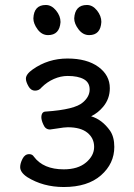

<svg xmlns="http://www.w3.org/2000/svg" viewBox="-20 -727 540 771"><path d="M173 -586Q148 -586 131 -609Q114 -632 114 -653Q116 -707 164 -707Q187 -707 205 -685Q223 -663 223 -639Q223 -639 223 -638Q219 -586 173 -586ZM338 -586Q313 -586 295.5 -609Q278 -632 278 -653Q281 -707 329 -707Q352 -707 369.5 -685Q387 -663 387 -639Q384 -586 338 -586ZM236 24Q153 24 89 -16Q89 -16 89 -16Q61 -35 61 -56Q61 -71 70.5 -89.5Q80 -108 97 -108Q110 -108 116 -98Q154 -47 236 -47Q293 -47 325.5 -74.5Q358 -102 358 -137Q358 -172 331 -194Q304 -216 252 -216Q239 -216 209 -211Q209 -211 181 -207Q162 -207 154 -227Q146 -244 146 -257Q147 -279 164 -279Q281 -287 313 -316Q340 -339 340 -367.5Q340 -396 316.5 -409Q293 -422 252 -422Q224 -422 196.5 -410Q169 -398 147 -376Q137 -363 120.5 -363Q104 -363 94 -381Q84 -399 84 -411Q84 -429 111 -448Q173 -492 251 -492Q329 -492 375 -458.5Q421 -425 421 -373Q421 -330 394 -298Q374 -274 346 -260Q390 -247 422 -202Q439 -177 439 -137Q439 -70 385.5 -23Q332 24 236 24Z"/></svg>

Font: Moon Stars Kai HW
Style: Bold
Weight: 700
Designer: GuiWonder
Version: Version 1.101